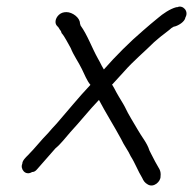

<svg xmlns="http://www.w3.org/2000/svg" viewBox="-20 -527 589 586"><path d="M48 -27C41 -12 57 11 78 -2C83 -2 87 -4 91 -8L99 -17C116 -37 132 -54 149 -74C167 -89 179 -106 195 -124C224 -155 252 -191 282 -222C303 -182 329 -141 350 -102C358 -84 371 -68 379 -50C392 -30 401 -5 414 16C418 25 422 31 431 36C449 47 471 27 470 11C471 4 470 -4 467 -10C458 -25 449 -42 441 -58L436 -68C429 -91 412 -110 401 -130C388 -153 373 -175 361 -201L356 -210C347 -225 337 -241 329 -257L322 -269C323 -270 326 -272 327 -274C336 -284 347 -296 359 -309C387 -341 422 -370 450 -398L464 -410C473 -418 489 -429 497 -436C501 -440 505 -443 511 -446H513C524 -449 544 -460 546 -474C557 -493 538 -513 521 -505H518C499 -500 477 -485 462 -472C450 -462 429 -445 417 -434C376 -399 333 -356 297 -315C292 -323 288 -331 284 -339L279 -348C260 -382 247 -420 226 -449C225 -452 224 -455 224 -456C224 -473 201 -490 183 -490C174 -490 167 -488 160 -482C148 -471 146 -455 155 -447C160 -443 160 -439 166 -432L168 -426C178 -415 187 -395 196 -380C204 -359 220 -337 230 -316C238 -300 245 -281 256 -268C219 -229 188 -190 153 -150C144 -140 135 -131 127 -121C106 -100 87 -75 65 -53C59 -47 48 -37 48 -27Z"/></svg>

Font: Scribbler
Style: Ita
Weight: 400
Designer: Mew Too
Foundry: Cannot Into Space Fonts
Version: Version 1.001